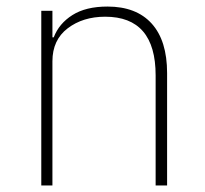

<svg xmlns="http://www.w3.org/2000/svg" viewBox="-20 -566 627 586"><path d="M106 0V-533H140V-452H144Q160 -494 201 -520Q242 -546 308 -546Q396 -546 443 -494Q490 -442 490 -343V0H455V-336Q455 -515 301 -515Q233 -515 186.5 -479.5Q140 -444 140 -379V0Z"/></svg>

Font: IBM Plex Sans JP ExtraLight
Style: Regular
Weight: 200
Designer: Mike Abbink; Paul van der Laan; Pieter van Rosmalen; Wujin Sim; Yejin Wi; Jinhee Kim; Boomi Park; Yona Kim; Kichan Ma
Foundry: Sandoll Inc.
Version: Version 1.001